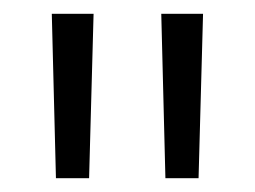

<svg xmlns="http://www.w3.org/2000/svg" viewBox="-20 -683 369 278"><path d="M109 -425H61L55 -663H115.5ZM267.5 -425H219.5L213.5 -663H274Z"/></svg>

Font: Anek Gurmukhi Medium Light
Style: Regular
Weight: 300
Version: Version 1.003